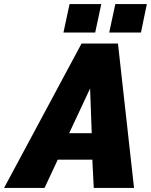

<svg xmlns="http://www.w3.org/2000/svg" viewBox="-81 -924 742 944"><path d="M320 -710H499L578 0H380L373 -139H203L138 0H-61ZM370 -269 362 -489 259 -269ZM231 -764 261 -904H417L387 -764ZM456 -764 486 -904H641L612 -764Z"/></svg>

Font: Raleway Black
Style: Italic
Weight: 900
Italic angle: -12°
Designer: Matt McInerney, Pablo Impallari, Rodrigo Fuenzalida
Foundry: Matt McInerney, Pablo Impallari, Rodrigo Fuenzalida
Version: Version 4.101;RELEASE